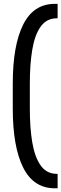

<svg xmlns="http://www.w3.org/2000/svg" viewBox="-20 -814 323 1009"><path d="M47.1 -374.6Q47.1 -575.3 101.7 -684.5Q156.2 -793.7 268.2 -793.7H282.8V-718.2L269.8 -717.5Q220.7 -714.3 191.3 -670.7Q161.8 -627.1 149.3 -551.1Q136.8 -475.1 136.8 -376V-242.3Q136.8 -143.1 149.3 -67.6Q161.8 8 191.3 52Q220.7 96 269.8 99.2L282.8 100V175.5H268.2Q156.2 175.5 101.7 66.3Q47.1 -42.9 47.1 -243.7Z"/></svg>

Font: Teko Variable Light
Style: Regular
Weight: 300
Designer: Manushi Parikh, Jonny Pinhorn
Foundry: Indian Type Foundry
Version: Version 3.000